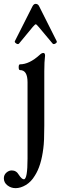

<svg xmlns="http://www.w3.org/2000/svg" viewBox="-78 -706 315 997"><path d="M21 -480Q16 -474 6.5 -480Q-3 -486 -1 -492L90 -672Q97 -686 107 -686Q120 -686 126 -672L216 -493Q220 -486 210 -480Q200 -474 195 -480L123 -566Q111 -580 108 -580Q104 -580 92 -566ZM3 271Q-21 271 -39.5 256.5Q-58 242 -58 220Q-58 202 -45 190.5Q-32 179 -17 179Q7 179 20 202Q35 225 46 225Q65 225 65 117V-279Q65 -342 26 -342Q19 -342 19 -357Q19 -372 26 -372Q74 -372 128 -421Q138 -431 147 -431Q156 -431 156 -417Q152 -386 152 -336V-54Q152 29 147 64Q136 155 103 206Q84 238 56.5 254.5Q29 271 3 271Z"/></svg>

Font: Junicode Cond Medium
Style: Regular
Weight: 500
Width: 3
Designer: Peter S. Baker
Version: Version 2.201